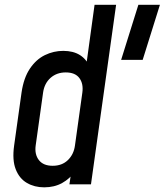

<svg xmlns="http://www.w3.org/2000/svg" viewBox="-20 -770 693 802"><path d="M164.5 12.5Q124 12.5 92.5 -5.8Q61 -24 45.8 -62.5Q30.5 -101 39 -162L70 -383.5Q79 -445 105 -483.5Q131 -522 167.5 -539.8Q204 -557.5 244 -557.5Q286 -557.5 313.8 -540Q341.5 -522.5 354.5 -490.5L336.5 -470L375 -750H465L360 0H270L281 -75L293.5 -54.5Q272 -23.5 239.5 -5.5Q207 12.5 164.5 12.5ZM200 -77.5Q239 -77.5 263.5 -101.2Q288 -125 293 -161.5L324 -383.5Q329 -420.5 311.5 -444Q294 -467.5 254.5 -467.5Q217 -467.5 191.2 -444.8Q165.5 -422 160 -383.5L129 -162Q124 -125 142.5 -101.2Q161 -77.5 200 -77.5ZM486 -520 558 -750H648L576 -520Z"/></svg>

Font: Mohave Light Medium
Style: Italic
Weight: 500
Italic angle: -8°
Version: Version 2.003